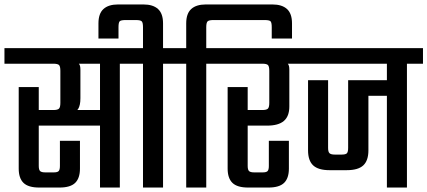

<svg xmlns="http://www.w3.org/2000/svg" viewBox="-40 -842 1919 862"><path d="M44 -451H134V-348H199Q219 -348 225 -354.5Q231 -361 231 -380V-524Q231 -544 225 -550Q219 -556 199 -556H-20V-626H570V-556H498V0H409V-278H134V-97Q134 -80 140 -74Q146 -68 164 -68H201Q218 -68 223.5 -74Q229 -80 229 -97V-210H319V-85Q319 -42 297.5 -21Q276 0 227 0H136Q87 0 65.5 -21Q44 -42 44 -85ZM409 -556H314Q321 -549 321 -530V-401Q321 -369 311 -353Q309 -350 307 -348H409Z M764 -626V-556H692V0H602V-556H530V-626H602V-720Q602 -741 596 -746.5Q590 -752 570 -752H524Q503 -752 497.5 -746.5Q492 -741 492 -720V-669H402V-737Q402 -781 424.5 -801.5Q447 -822 490 -822H604Q647 -822 669.5 -801.5Q692 -781 692 -737V-626Z M1183 -822Q1226 -822 1248.5 -801.5Q1271 -781 1271 -737V-669H1180V-720Q1180 -741 1174.5 -746.5Q1169 -752 1148 -752H918Q899 -752 892.5 -746.5Q886 -741 886 -720V-626H958V-556H886V0H796V-556H724V-626H796V-737Q796 -781 818.5 -801.5Q841 -822 884 -822Z M982 -451H1072V-348H1137Q1157 -348 1163 -354.5Q1169 -361 1169 -380V-524Q1169 -544 1163 -550Q1157 -556 1137 -556H918V-626H1319V-556H1252Q1259 -549 1259 -530V-364Q1259 -320 1234.5 -299Q1210 -278 1159 -278H1072V-97Q1072 -80 1078 -74Q1084 -68 1102 -68H1139Q1156 -68 1161.5 -74Q1167 -80 1167 -97V-210H1257V-85Q1257 -42 1235.5 -21Q1214 0 1165 0H1074Q1025 0 1003.5 -21Q982 -42 982 -85Z M1279 -626H1859V-556H1787V0H1697V-412H1614V-167Q1614 -121 1591 -99.5Q1568 -78 1517 -78H1439Q1389 -78 1366 -99.5Q1343 -121 1343 -167V-482H1433V-178Q1433 -160 1439.5 -154Q1446 -148 1463 -148H1494Q1512 -148 1517.5 -154Q1523 -160 1523 -178V-482H1697V-556H1279Z"/></svg>

Font: Teko Light
Style: Regular
Weight: 400
Version: Version 2.000;gftools[0.9.28.dev9+g7d2139d.d20230707]